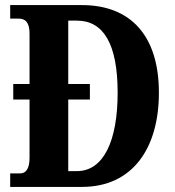

<svg xmlns="http://www.w3.org/2000/svg" viewBox="-20 -734 688 754"><path d="M20 0H302C500 0 604 -151 604 -370C604 -597 490 -714 302 -714H20V-661H53C79 -661 96 -647 96 -602V-404H32V-343H96V-114C96 -72 82 -53 59 -53H20ZM282 -62H248V-343H333V-404H248V-653H282C386 -653 442 -562 442 -370C442 -179 386 -62 282 -62Z"/></svg>

Font: Noto Serif Bengali ExtraCondensed ExtraBold
Style: Regular
Weight: 800
Width: 2
Designer: Juan Bruce, Universal Thirst, Indian Type Foundry and the Monotype Design Team.
Foundry: Monotype Imaging Inc.
Version: Version 2.003